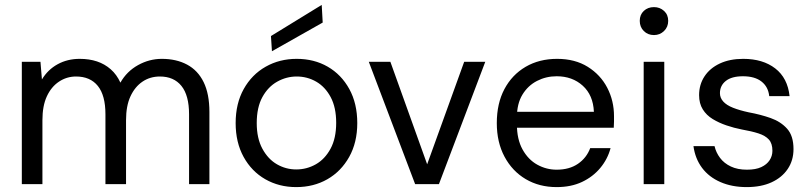

<svg xmlns="http://www.w3.org/2000/svg" viewBox="-20 -751 3307 783"><path d="M69 0V-499H145L151 -427Q175 -467 215 -489Q255 -511 305 -511Q344 -511 375.5 -500.5Q407 -490 431.5 -468.5Q456 -447 471 -414Q497 -460 543 -485.5Q589 -511 640 -511Q699 -511 743 -487.5Q787 -464 810.5 -416Q834 -368 834 -294V0H751V-285Q751 -362 720 -400.5Q689 -439 632 -439Q592 -439 561 -418Q530 -397 512 -358Q494 -319 494 -261V0H410V-285Q410 -362 379 -400.5Q348 -439 290 -439Q252 -439 220.5 -418Q189 -397 171 -358Q153 -319 153 -261V0Z M1188 12Q1118 12 1062 -20Q1006 -52 973.5 -111Q941 -170 941 -249Q941 -329 974 -388Q1007 -447 1063.5 -479Q1120 -511 1190 -511Q1261 -511 1316.5 -479Q1372 -447 1404.5 -388Q1437 -329 1437 -249Q1437 -170 1404 -111Q1371 -52 1315 -20Q1259 12 1188 12ZM1188 -60Q1231 -60 1268 -81Q1305 -102 1328 -144.5Q1351 -187 1351 -250Q1351 -313 1328.5 -355Q1306 -397 1269.5 -418Q1233 -439 1190 -439Q1148 -439 1110.5 -418Q1073 -397 1050 -355Q1027 -313 1027 -249Q1027 -187 1050 -144.5Q1073 -102 1109.5 -81Q1146 -60 1188 -60ZM1089 -542 1085 -604 1292 -731 1296 -659Z M1673 0 1484 -499H1572L1722 -81L1873 -499H1959L1770 0Z M2250 12Q2179 12 2124 -20.5Q2069 -53 2037.5 -112Q2006 -171 2006 -249Q2006 -329 2037 -387.5Q2068 -446 2123.5 -478.5Q2179 -511 2252 -511Q2325 -511 2377 -478.5Q2429 -446 2456.5 -393Q2484 -340 2484 -277Q2484 -267 2484 -255.5Q2484 -244 2483 -230H2069V-295H2402Q2399 -363 2356.5 -401.5Q2314 -440 2250 -440Q2207 -440 2170 -421Q2133 -402 2110.5 -365Q2088 -328 2088 -272V-244Q2088 -183 2111 -141.5Q2134 -100 2171 -79.5Q2208 -59 2250 -59Q2302 -59 2337 -83Q2372 -107 2387 -147H2470Q2458 -102 2428 -66Q2398 -30 2353.5 -9Q2309 12 2250 12Z M2605 0V-499H2689V0ZM2647 -608Q2622 -608 2605.5 -624.5Q2589 -641 2589 -666Q2589 -691 2605.5 -706.5Q2622 -722 2647 -722Q2671 -722 2688 -706.5Q2705 -691 2705 -666Q2705 -641 2688 -624.5Q2671 -608 2647 -608Z M3025 12Q2965 12 2918 -8.5Q2871 -29 2843 -66.5Q2815 -104 2808 -155H2894Q2900 -129 2916.5 -107Q2933 -85 2960.5 -72Q2988 -59 3026 -59Q3062 -59 3084.5 -69.5Q3107 -80 3118.5 -97.5Q3130 -115 3130 -136Q3130 -166 3115.5 -182Q3101 -198 3073 -207Q3045 -216 3005 -223Q2974 -229 2943 -239.5Q2912 -250 2886.5 -265.5Q2861 -281 2846 -305Q2831 -329 2831 -363Q2831 -406 2853 -439.5Q2875 -473 2915.5 -492Q2956 -511 3011 -511Q3091 -511 3141.5 -472Q3192 -433 3200 -359H3117Q3113 -397 3085.5 -418.5Q3058 -440 3010 -440Q2964 -440 2940 -421Q2916 -402 2916 -371Q2916 -352 2929.5 -337Q2943 -322 2969.5 -311.5Q2996 -301 3033 -293Q3082 -284 3123 -269.5Q3164 -255 3190 -226Q3216 -197 3216 -143Q3216 -97 3192.5 -62Q3169 -27 3126.5 -7.5Q3084 12 3025 12Z"/></svg>

Font: DM Sans 20pt
Style: Regular
Weight: 400
Version: Version 4.004;gftools[0.9.30]